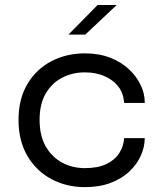

<svg xmlns="http://www.w3.org/2000/svg" viewBox="-20 -758 670 788"><path d="M328.5 10Q252.5 10 190.5 -23.2Q128.5 -56.5 92.2 -118.5Q56 -180.5 56 -266Q56 -351.5 92.2 -412.8Q128.5 -474 190.5 -506.5Q252.5 -539 328.5 -539Q386.5 -539 432 -521.2Q477.5 -503.5 509 -474Q540.5 -444.5 557.2 -409.2Q574 -374 574 -339Q574 -338.5 574 -337.5Q574 -336.5 574 -335.5H489.5Q489.5 -338 489 -341.2Q488.5 -344.5 488 -348Q484 -381.5 462.5 -406.8Q441 -432 406.5 -446.5Q372 -461 328 -461Q278.5 -461 236.2 -439.8Q194 -418.5 168.2 -375.2Q142.5 -332 142.5 -266Q142.5 -200.5 168 -156.5Q193.5 -112.5 235.8 -90.2Q278 -68 328 -68Q382 -68 417 -85Q452 -102 469.8 -130.2Q487.5 -158.5 489.5 -191H574Q574 -155 558 -119.2Q542 -83.5 511 -54.2Q480 -25 434.2 -7.5Q388.5 10 328.5 10ZM261 -616 380.5 -737.5H459L330 -616Z"/></svg>

Font: Epilogue
Style: Regular
Weight: 400
Designer: Tyler Finck
Foundry: Etcetera Type Co
Version: Version 2.112